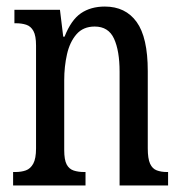

<svg xmlns="http://www.w3.org/2000/svg" viewBox="-20 -566 555 586"><path d="M20 0V-41H27Q45 -41 59 -46Q73 -51 81.5 -66.5Q90 -82 90 -113V-427Q90 -457 82 -471.5Q74 -486 60 -490.5Q46 -495 29 -495H24V-536H163L173 -454H177Q197 -505 227 -525.5Q257 -546 300 -546Q363 -546 397 -499Q431 -452 431 -349V-113Q431 -82 438 -66.5Q445 -51 458.5 -46Q472 -41 489 -41H493V0H345V-347Q345 -411 328 -448Q311 -485 269 -485Q234 -485 213.5 -461.5Q193 -438 184.5 -400.5Q176 -363 176 -321V-108Q176 -78 183.5 -64Q191 -50 205 -45.5Q219 -41 236 -41H241V0Z"/></svg>

Font: Noto Serif Khmer ExtraCondensed
Style: Regular
Weight: 400
Width: 2
Designer: Danh Hong and the Monotype Design Team
Foundry: Monotype Imaging Inc.
Version: Version 2.004